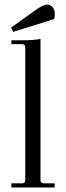

<svg xmlns="http://www.w3.org/2000/svg" viewBox="-20 -824 290 844"><path d="M38 -684 29 -703 127 -773Q169 -804 186 -804Q201 -804 211 -792.5Q221 -781 221 -762Q221 -750 218 -740ZM30 0V-18H77Q91 -18 91 -32V-615Q91 -630 77 -630H30V-647H77Q130 -647 158 -653V-32Q158 -18 173 -18H220V0Z"/></svg>

Font: Arapey Thin
Style: Regular
Weight: 100
Designer: Eduardo Rodriguez Tunni
Foundry: Eduardo Rodriguez Tunni
Version: Version 4.000;hotconv 1.0.109;makeotfexe 2.5.65596